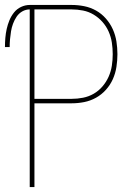

<svg xmlns="http://www.w3.org/2000/svg" viewBox="-30 -755 550 775"><path d="M90 0V-717Q74 -717 60 -709Q46 -701 37 -687.5Q28 -674 22.5 -659Q17 -644 14.5 -628.5Q12 -613 10.5 -597Q9 -581 9 -565H-10Q-10 -583 -8.5 -601.5Q-7 -620 -3 -638Q1 -656 8 -673Q15 -690 26.5 -704.5Q38 -719 55 -727Q72 -735 90 -735H259Q285 -735 310 -730Q335 -725 357.5 -712.5Q380 -700 397.5 -680Q415 -660 425.5 -636.5Q436 -613 440 -587.5Q444 -562 444 -536Q444 -511 440 -485Q436 -459 425.5 -435.5Q415 -412 397.5 -392.5Q380 -373 357.5 -360.5Q335 -348 310 -343Q285 -338 259 -338H109V0ZM109 -356H259Q282 -356 305 -360.5Q328 -365 348 -376.5Q368 -388 383.5 -406Q399 -424 408.5 -445.5Q418 -467 421.5 -490Q425 -513 425 -536Q425 -560 421.5 -583Q418 -606 408.5 -627.5Q399 -649 383.5 -666.5Q368 -684 348 -696Q328 -708 305 -712.5Q282 -717 259 -717H109Z"/></svg>

Font: Iosevka Curly Thin
Style: Regular
Weight: 100
Monospace: yes
Designer: Belleve Invis
Foundry: Belleve Invis
Version: Version 22.1.2; ttfautohint (v1.8.4)